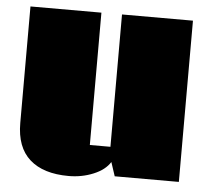

<svg xmlns="http://www.w3.org/2000/svg" viewBox="-49 -687 825 753"><g transform="rotate(5 364.0 -310.5)"><path d="M248 14.6Q147.9 14.6 94.5 -33Q41 -80.6 41 -175.8V-634.8H320.3V-113.8H401.4V-634.8H680.7V0H428.2L410.2 -54.7Q390.6 -22.9 345.2 -4.2Q299.8 14.6 248 14.6Z"/></g></svg>

Font: Coda
Style: Heavy
Weight: 800
Version: Version 2.000; ttfautohint (v0.8) -r 50 -G 200 -x